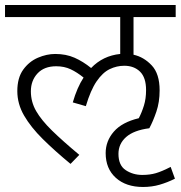

<svg xmlns="http://www.w3.org/2000/svg" viewBox="-20 -642 720 765"><path d="M401 -32Q401 -80 433.5 -117.5Q466 -155 533 -171Q545 -194 553.5 -221.5Q562 -249 562 -283Q562 -333 538 -356.5Q514 -380 475 -380Q445 -380 417 -366.5Q389 -353 365 -318Q341 -283 322 -219L270 -234Q287 -293 313 -333Q287 -354 261.5 -366Q236 -378 204 -378Q156 -378 129.5 -349.5Q103 -321 103 -278Q103 -236 124 -199.5Q145 -163 187.5 -121.5Q230 -80 296 -25L261 11Q198 -41 150.5 -88Q103 -135 76 -181.5Q49 -228 49 -279Q49 -332 72.5 -364.5Q96 -397 131 -412Q166 -427 200 -427Q243 -427 277 -412Q311 -397 343 -371Q390 -420 459 -427V-574H0V-622H680V-574H512V-424Q553 -415 584.5 -381.5Q616 -348 616 -282Q616 -235 603 -197Q590 -159 575 -131Q513 -123 482.5 -96Q452 -69 452 -29Q452 17 481 36Q510 55 547 55Q577 55 601 48Q625 41 660 23L677 70Q647 85 616 94Q585 103 550 103Q482 103 441.5 66.5Q401 30 401 -32Z"/></svg>

Font: Noto Sans Light
Style: Regular
Weight: 300
Designer: Monotype Design Team
Foundry: Monotype Imaging Inc.
Version: Version 2.007